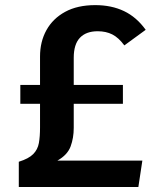

<svg xmlns="http://www.w3.org/2000/svg" viewBox="-20 -745 655 765"><path d="M359.5 -724.6Q424.1 -724.6 474.1 -700.8Q524.1 -676.9 560.5 -626.2L475.4 -564.1Q452.8 -594.9 427.7 -607.7Q402.6 -620.5 369.2 -620.5Q323.1 -620.5 298.5 -594.6Q273.8 -568.7 273.8 -514.9V-406.7H469.7V-331.3H273.8V-235.4Q273.8 -195.4 261.3 -161.5Q248.7 -127.7 208.7 -105.1H547.2L531.3 0H54.9V-100.5Q94.4 -112.8 112.3 -131Q130.3 -149.2 134.9 -175.1Q139.5 -201 139.5 -236.9V-331.3H61V-406.7H139.5V-520Q139.5 -579 165.1 -625.1Q190.8 -671.3 239.7 -697.9Q288.7 -724.6 359.5 -724.6Z"/></svg>

Font: Fira Code SemiBold
Style: Regular
Weight: 600
Designer: Carrois Corporate, Edenspiekermann AG, Nikita Prokopov
Foundry: Carrois Corporate, Edenspiekermann AG, Nikita Prokopov
Version: Version 6.002